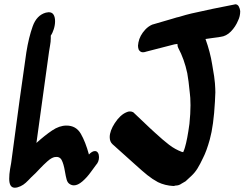

<svg xmlns="http://www.w3.org/2000/svg" viewBox="-20 -884 1152 896"><path d="M325 -19Q314 -19 304 -26Q295 -32 291 -46Q287 -60 283 -84Q277 -120 267.5 -137.5Q258 -155 235 -151Q220 -148 201 -131Q182 -114 167 -98Q152 -82 146 -76L126 -57Q111 -41 100 -31Q89 -21 76 -15Q61 -8 49 -8Q23 -8 23 -50Q23 -71 27 -95Q31 -119 32 -123Q76 -457 103 -640Q114 -709 132.5 -761Q151 -813 194 -825Q204 -827 207 -827Q223 -827 230 -815.5Q237 -804 237 -785Q237 -767 231 -748Q225 -729 217 -718V-705Q217 -690 213.5 -671Q210 -652 209 -644L191 -514L150 -217Q189 -252 223 -275Q257 -298 290 -298Q335 -298 357 -260Q379 -222 395 -163Q410 -179 423 -179Q432 -179 437 -171Q442 -163 442 -151Q442 -129 428 -114Q423 -108 404.5 -82Q386 -56 364.5 -37.5Q343 -19 325 -19ZM1101 -832Q1101 -808 1091 -788Q1079 -759 1057.5 -737Q1036 -715 1009 -712Q959 -705 939 -702Q961 -641 970 -584Q982 -517 983 -496Q985 -468 985 -453Q985 -439 983 -409Q977 -298 959 -233Q944 -179 928 -148Q914 -118 902 -98.5Q890 -79 874 -64L846 -38L827 -27Q815 -18 799 -18Q793 -16 789 -16Q750 -18 717 -34Q691 -48 668 -66.5Q645 -85 612 -115L505 -211Q492 -223 492 -244Q492 -273 516 -310Q541 -348 570 -360Q578 -364 586 -364Q595 -364 602 -360L680 -286L704 -264Q742 -229 769.5 -208Q797 -187 829 -175Q831 -174 835 -174Q841 -188 843 -196Q854 -232 864 -306Q869 -354 869 -393Q869 -416 868 -427L866 -448Q860 -510 854 -542Q840 -608 812 -660Q808 -667 808 -679L794 -677Q706 -655 662 -643Q659 -642 655.5 -641Q652 -640 647 -640Q634 -640 627 -653Q624 -662 624 -671Q624 -676 626 -686Q632 -718 658 -746Q672 -761 690 -769Q754 -787 786 -797Q808 -804 815 -805Q851 -816 873 -821Q974 -844 1074 -863L1078 -864Q1089 -864 1094.5 -853.5Q1100 -843 1101 -832Z"/></svg>

Font: Sedgwick Ave Display
Style: Regular
Weight: 400
Designer: Kevin Burke, Pedro Vergani
Foundry: Google, Inc.
Version: Version 1.000